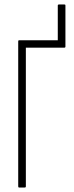

<svg xmlns="http://www.w3.org/2000/svg" viewBox="-20 -834 330 854"><path d="M65 0Q61 0 61 -5V-650Q61 -655 65 -655H267Q271 -655 271 -650V-627Q271 -622 266 -622H95V-5Q95 0 90 0ZM237 -628V-809Q237 -812 238.5 -813Q240 -814 241 -814H266Q269 -814 270 -813Q271 -812 271 -809V-628Z"/></svg>

Font: Sofia Sans Extra Condensed ExtraLight
Style: Regular
Weight: 250
Designer: Botio Nikoltchev, Ani Petrova
Foundry: lettersoup
Version: Version 4.101